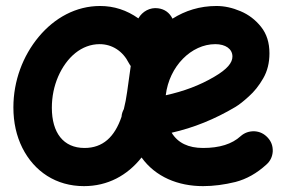

<svg xmlns="http://www.w3.org/2000/svg" viewBox="-20 -574 980 651"><path d="M883.3 -16.1C896.5 -27.8 903.8 -43 904.8 -61C905.3 -79.1 899.9 -94.2 887.7 -107.4C875.5 -120.6 860.8 -127.9 842.8 -128.9C824.7 -129.4 809.1 -124 795.9 -112.3C766.6 -85.4 724.1 -72.3 668.5 -72.3C618.7 -72.3 583 -89.4 562 -124C636.2 -140.6 708.5 -169.9 778.3 -211.4C790.5 -218.8 805.7 -230.5 823.7 -247.1C841.8 -263.2 858.4 -283.7 872.6 -308.6C886.7 -333 893.6 -361.3 893.6 -393.1C893.6 -429.2 884.3 -459 865.2 -482.9C846.2 -506.8 823.2 -524.4 795.4 -536.1C767.6 -547.9 740.7 -553.7 713.9 -553.7C657.2 -553.7 607.4 -537.6 564.9 -510.7C554.7 -531.2 538.1 -543 516.1 -545.9C488.8 -549.8 462.4 -535.2 449.2 -511.7C409.7 -539.6 366.7 -553.7 319.3 -553.7C237.8 -553.7 165 -513.7 111.3 -449.2C57.6 -384.8 25.4 -299.8 25.4 -210C25.4 -158.7 35.6 -113.3 55.7 -72.8C96.2 7.8 170.4 57.1 264.6 57.1C345.2 57.1 411.6 21 460 -40C507.3 25.9 584 57.1 668.5 57.1C704.1 57.1 740.7 52.2 778.3 43C815.9 33.2 850.6 13.7 883.3 -16.1ZM710 -424.3C744.6 -424.3 768.1 -408.2 768.1 -382.3C768.1 -361.3 750.5 -339.4 707 -314C656.7 -284.2 602.1 -264.2 542 -251C553.7 -349.6 628.9 -424.3 710 -424.3ZM266.6 -72.3C194.8 -72.3 155.8 -124 155.8 -208.5C155.8 -246.1 163.1 -281.7 177.2 -314.5C206.1 -380.4 256.8 -424.3 317.9 -424.3C360.4 -424.3 396.5 -400.4 416.5 -360.8C418.5 -356.9 420.9 -353.5 423.3 -350.1L411.1 -262.7C408.2 -241.2 404.3 -221.7 399.9 -204.1C395.5 -195.8 392.6 -187.5 392.1 -178.2C368.7 -109.4 328.6 -72.3 266.6 -72.3Z"/></svg>

Font: Mikhak
Style: Bold
Weight: 700
Designer: Amin Abedi
Version: Version 3.2